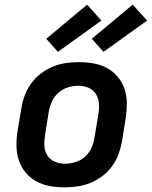

<svg xmlns="http://www.w3.org/2000/svg" viewBox="-20 -794 650 822"><path d="M257 8Q224 8 193 2.5Q162 -3 135.5 -17.5Q109 -32 89.5 -55.5Q70 -79 60.5 -108Q51 -137 50.5 -169Q50 -201 55 -233L72 -333Q76 -360 86.5 -387Q97 -414 114.5 -438Q132 -462 156 -480Q180 -498 207 -509Q234 -520 261.5 -524Q289 -528 317 -528Q349 -528 380.5 -522.5Q412 -517 438.5 -502.5Q465 -488 484.5 -464.5Q504 -441 513.5 -412Q523 -383 523 -351Q523 -319 518 -287L502 -187Q497 -160 487 -133Q477 -106 459.5 -82Q442 -58 418 -40Q394 -22 367 -11Q340 0 312 4Q284 8 257 8ZM258 -93Q280 -93 302.5 -100Q325 -107 343 -122.5Q361 -138 371 -159.5Q381 -181 384 -203L401 -303Q405 -327 403.5 -350Q402 -373 391 -391Q380 -409 359.5 -418Q339 -427 316 -427Q294 -427 271 -420Q248 -413 230.5 -397.5Q213 -382 203 -360.5Q193 -339 189 -317L173 -217Q169 -193 170 -170Q171 -147 182.5 -129Q194 -111 214.5 -102Q235 -93 258 -93ZM423 -572 373 -628 548 -774 610 -706ZM228 -572 178 -628 353 -774 414 -706Z"/></svg>

Font: Iosevka SS04 Extended Oblique
Style: Bold
Weight: 700
Width: 7
Italic angle: -9°
Monospace: yes
Designer: Belleve Invis
Foundry: Belleve Invis
Version: Version 19.0.0; ttfautohint (v1.8.4)